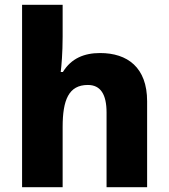

<svg xmlns="http://www.w3.org/2000/svg" viewBox="-20 -780 703 800"><path d="M241 -627V-760H72V0H241V-251C241 -363 266 -426 346 -426C399 -426 424 -387 424 -311V0H593V-358C593 -499 511 -559 397 -559C331 -559 277 -537 242 -480H233C236 -504 241 -560 241 -627Z"/></svg>

Font: Noto Sans Telugu ExtraBold
Style: Regular
Weight: 800
Designer: Jelle Bosma - Monotype Design Team
Foundry: Monotype Imaging Inc.
Version: Version 2.005